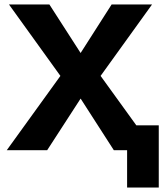

<svg xmlns="http://www.w3.org/2000/svg" viewBox="-20 -669 727 855"><path d="M546 166H687V-111H587L428 -331L657 -649H477L339 -433L200 -649H20L249 -331L10 0H190L339 -230L487 0H546Z"/></svg>

Font: Play
Style: Bold
Weight: 700
Designer: Jonas Hecksher
Foundry: Jonas Hecksher, Playtypeª, e-types AS
Version: Version 1.002